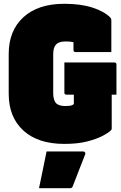

<svg xmlns="http://www.w3.org/2000/svg" viewBox="-20 -740 640 1014"><path d="M320 -410H584Q595 -410 595 -399V-240H570V-61Q570 -56 567 -53Q555 -40 523 -23Q491 -6 440.5 7Q390 20 320 20Q181 20 103.5 -50.5Q26 -121 26 -245V-455Q26 -578 103.5 -649Q181 -720 320 -720Q406 -720 468 -700Q530 -680 562 -648Q568 -642 568 -632V-465H379Q368 -465 368 -476V-517Q355 -520 344.5 -520.5Q334 -521 325 -521Q291 -521 276 -505Q261 -489 261 -453V-248Q261 -212 276 -195Q291 -180 325 -180Q351 -180 360.5 -184.5Q370 -189 370 -191V-240H331Q320 -240 320 -251ZM226 60H420Q426 60 429 64.5Q432 69 430 75Q412 122 397.5 158Q383 194 364 244Q363 248 359.5 251Q356 254 349 254H186Q197 200 206 157.5Q215 115 226 60Z"/></svg>

Font: Recursive Mn Lnr St XBk
Style: Regular
Weight: 1000
Monospace: yes
Version: Version 1.079;hotconv 1.0.112;makeotfexe 2.5.65598; ttfautoh